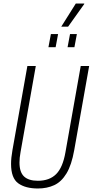

<svg xmlns="http://www.w3.org/2000/svg" viewBox="-20 -1062 528 1094"><path d="M196 12Q125 12 84 -17.5Q43 -47 43 -128Q43 -145 45 -165Q47 -185 51 -207L136 -686H184L97 -195Q94 -179 92.5 -164Q91 -149 91 -136Q91 -81 117 -56.5Q143 -32 196 -32Q262 -32 300 -70Q338 -108 353 -195L440 -686H488L403 -207Q388 -122 359 -74Q330 -26 289 -7Q248 12 196 12ZM256 -793 270 -868H311L297 -793ZM365 -793 379 -868H418L404 -793ZM329 -910 412 -1042H460V-1039L368 -910Z"/></svg>

Font: Archivo ExtraCondensed Thin
Style: Italic
Weight: 250
Width: 2
Italic angle: -10°
Designer: Hector Gatti
Foundry: Omnibus-Type
Version: Version 2.001